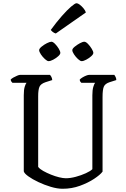

<svg xmlns="http://www.w3.org/2000/svg" viewBox="-20 -1167 777 1187"><path d="M367 0Q334 0 294 -12Q254 -24 217 -41.5Q180 -59 155 -77Q130 -95 127 -108V-578Q127 -613 133 -631.5Q139 -650 144 -655H57Q54 -658 50.5 -662.5Q47 -667 46 -675Q51 -681 62.5 -687.5Q74 -694 86 -699Q98 -704 103 -704H289Q293 -700 297.5 -692Q302 -684 303 -672L262 -659Q232 -649 224 -630.5Q216 -612 216 -572V-135Q226 -122 247.5 -110Q269 -98 295 -87.5Q321 -77 345.5 -71Q370 -65 387 -65Q415 -65 448.5 -74Q482 -83 510.5 -96Q539 -109 551 -121V-578Q551 -611 557 -630.5Q563 -650 568 -655H483Q480 -658 476.5 -662.5Q473 -667 473 -675Q478 -681 489.5 -688Q501 -695 512.5 -699.5Q524 -704 530 -704H687Q690 -700 694.5 -691.5Q699 -683 699 -672L658 -659Q630 -650 622 -631.5Q614 -613 614 -567V-106Q599 -86 562 -61.5Q525 -37 474.5 -18.5Q424 0 367 0ZM485 -789Q476 -789 462 -802Q448 -815 437.5 -831Q427 -847 427 -857Q427 -866 441.5 -878Q456 -890 473.5 -899.5Q491 -909 501 -909Q511 -909 524 -895.5Q537 -882 547 -865.5Q557 -849 557 -840Q557 -831 543.5 -819Q530 -807 513 -798Q496 -789 485 -789ZM280 -789Q272 -789 258 -801.5Q244 -814 233 -830.5Q222 -847 222 -857Q222 -866 237 -878.5Q252 -891 270 -900Q288 -909 298 -909Q307 -909 320 -896Q333 -883 343 -866.5Q353 -850 353 -840Q353 -831 339.5 -819Q326 -807 309 -798Q292 -789 280 -789ZM325 -960Q314 -963 305.5 -970Q297 -977 294 -982Q329 -1030 362 -1067.5Q395 -1105 419.5 -1126Q444 -1147 453 -1147Q461 -1147 472.5 -1138.5Q484 -1130 495.5 -1116.5Q507 -1103 511 -1090Z"/></svg>

Font: Texturina Light
Style: Regular
Weight: 300
Designer: Guillermo Torres Carreño
Foundry: Omnibus-Type
Version: Version 1.002; ttfautohint (v1.8.3)